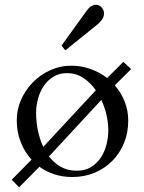

<svg xmlns="http://www.w3.org/2000/svg" viewBox="-20 -729 604 805"><path d="M29.3 24.4 112.3 -59.6Q83 -91.8 66.7 -133.8Q50.3 -175.8 50.3 -224.6Q50.3 -270 68.6 -311.3Q86.9 -352.5 118.2 -384.3Q149.4 -416 190.9 -434.8Q232.4 -453.6 278.3 -453.6Q320.8 -453.6 359.1 -439.9Q397.5 -426.3 429.2 -401.9L497.1 -469.7L529.8 -439.5L461.4 -371.1Q487.8 -340.8 502.7 -303.2Q517.6 -265.6 517.6 -222.7Q517.6 -172.4 500 -129.4Q482.4 -86.4 451.2 -54.7Q419.9 -22.9 377 -4.9Q334 13.2 282.7 13.2Q243.2 13.2 208.5 2Q173.8 -9.3 145.5 -29.8L60.1 56.2ZM131.3 -255.4Q131.3 -220.2 138.7 -183.1Q146 -146 161.6 -113.3L381.8 -350.6Q359.9 -381.8 329.6 -402.1Q299.3 -422.4 260.7 -422.4Q228 -422.4 203.6 -407.2Q179.2 -392.1 163.1 -367.9Q147 -343.8 139.2 -314Q131.3 -284.2 131.3 -255.4ZM434.1 -183.6Q434.1 -212.9 426.8 -245.8Q419.4 -278.8 404.8 -310.1L185.5 -73.2Q206.1 -45.9 235.1 -29.5Q264.2 -13.2 302.2 -13.2Q336.9 -13.2 361.8 -28.6Q386.7 -43.9 402.8 -68.4Q418.9 -92.8 426.5 -123Q434.1 -153.3 434.1 -183.6ZM240.2 -535.2Q238.3 -537.1 238.3 -538.1Q238.3 -539.1 240.2 -541L344.2 -685.1Q353.5 -697.8 362.8 -703.4Q372.1 -709 380.9 -709Q396 -709 406 -698Q416 -687 416 -672.9Q416 -657.7 407.5 -646.5Q398.9 -635.3 389.2 -627L257.8 -521Q255.4 -519.5 254.4 -519.5Q252.4 -519.5 252.2 -519.8Q252 -520 251 -521Z"/></svg>

Font: Kurinto Book Core
Style: Regular
Weight: 400
Designer: Kurinto was developed by Clint Goss from a range of fonts that are compatible with the SIL Open Font License Version 1.1
Foundry: Clinton F. Goss
Version: Version 2.196; July 25, 2020